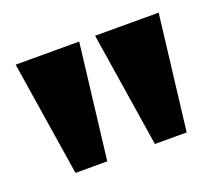

<svg xmlns="http://www.w3.org/2000/svg" viewBox="-66 -866 553 488"><g transform="rotate(-20 210.5 -622.5)"><path d="M149.9 -467.3H64L15.1 -777.8H187ZM364.7 -467.3H278.8L230 -777.8H401.9Z"/></g></svg>

Font: Anton
Style: Regular
Weight: 400
Foundry: vernon adams
Version: Version 1.000